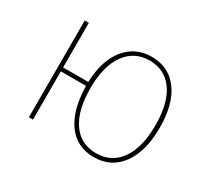

<svg xmlns="http://www.w3.org/2000/svg" viewBox="-112 -706 967 892"><g transform="rotate(30 371.0 -259.5)"><path d="M473 -529Q565 -529 617 -458.5Q669 -388 669 -262Q669 -134 616 -62Q563 10 471 10Q379 10 328 -61Q277 -132 275 -259H140V0H118V-519H140V-280H275Q279 -397 332.5 -463Q386 -529 473 -529ZM646 -262Q646 -380 600.5 -444.5Q555 -509 473 -509Q392 -509 345 -444Q298 -379 298 -260Q298 -141 343.5 -76Q389 -11 471 -11Q553 -11 599.5 -76.5Q646 -142 646 -262Z"/></g></svg>

Font: FiraGO Thin
Style: Regular
Weight: 100
Designer: bBox Type
Foundry: bBox Type GmbH
Version: Version 1.001;PS 001.001;hotconv 1.0.88;makeotf.lib2.5.64775